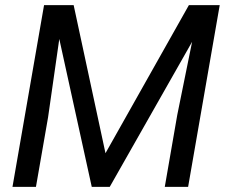

<svg xmlns="http://www.w3.org/2000/svg" viewBox="-20 -731 892 751"><path d="M152.3 -710.9 28.8 0H120.6L168 -272L211.9 -578.6L338.9 0H409.2L731.4 -567.4L673.3 -281.2L624.5 0H715.8L839.4 -710.9H718.8L392.6 -131.8L268.1 -710.9Z"/></svg>

Font: Roboto
Style: Italic
Weight: 400
Italic angle: -12°
Designer: Google
Version: Version 2.137; 2017